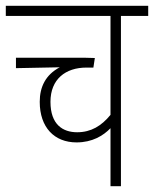

<svg xmlns="http://www.w3.org/2000/svg" viewBox="-20 -642 531 662"><path d="M491 -587V-622H0V-587H361V-246C330 -208 294 -186 246 -186C197 -186 154 -212 154 -291C154 -369 206 -409 278 -409H302L307 -442C291 -443 261 -443 231 -443H35V-407L186 -410C137 -384 117 -342 117 -291C117 -203 167 -151 244 -151C298 -151 336 -174 361 -200V0H397V-587Z"/></svg>

Font: Noto Sans Condensed ExtraLight
Style: Regular
Weight: 200
Width: 3
Designer: Monotype Design Team
Foundry: Monotype Imaging Inc.
Version: Version 2.013